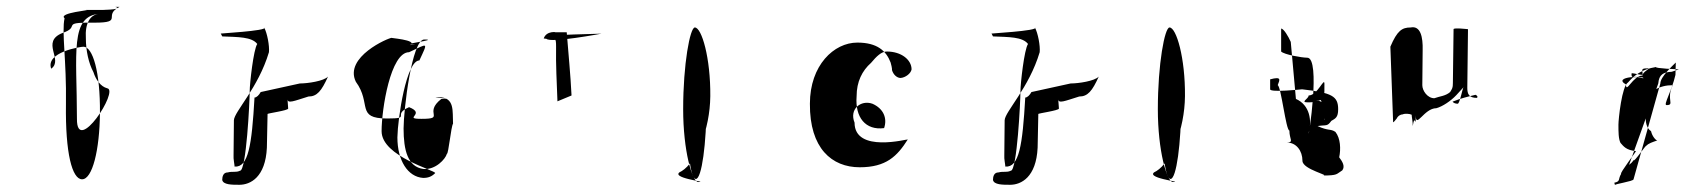

<svg xmlns="http://www.w3.org/2000/svg" viewBox="-20 -534 4968 559"><path d="M129 -334C166 -360 97 -412 162 -438C212 -455 164 -467 229 -468H255C342 -468 278 -489 328 -514H316C344 -505 262 -505 278 -505H230C252 -505 148 -497 168 -481C159 -440 174 -359 172 -231C170 -88 190 -12 219 -12C249 -12 270 -97 271 -205C272 -325 250 -398 223 -398C214 -398 112 -382 129 -334ZM204 -188C204 -380 182 -490 273 -494C243 -494 227 -467 230 -422C230 -387 238 -350 252 -324C259 -302 273 -282 292 -277C328 -272 203 -80 204 -188Z M623 -436 627 -428C673 -426 713 -427 729 -406C718 -390 707 -290 707 -269C707 -238 697 -37 679 -37C666 -31 659 -36 643 -32C630 -32 627 -20 627 -10C630 4 655 4 677 4C709 4 753 -18 757 -104L759 -202C757 -204 819 -212 819 -218L817 -246C817 -231 836 -240 878 -253C903 -253 916 -269 935 -311C923 -298 876 -291 853 -291L739 -266C734 -257 727 -250 721 -250C713 -110 703 -46 663 -49C663 -54 659 -72 660 -82L661 -184C662 -209 732 -278 763 -382C765 -400 758 -438 749 -454C764 -444 605 -436 623 -436Z M1016 -296C1063 -232 1015 -189 1107 -189C1181 -189 1119 -199 1171 -222C1222 -202 1151 -188 1207 -188C1279 -188 1211 -204 1265 -246C1313 -246 1221 -251 1257 -251C1305 -251 1297 -210 1299 -174C1293 -165 1286 -86 1281 -86C1277 -71 1248 -39 1213 -42C1167 -48 1155 -97 1155 -160C1155 -213 1179 -419 1215 -419C1263 -419 1137 -404 1173 -404C1221 -404 1137 -402 1173 -402C1202 -418 1105 -424 1121 -424C1111 -424 981 -368 1016 -296ZM1091 -152C1091 -216 1117 -382 1171 -382C1227 -408 1227 -414 1201 -358C1163 -358 1138 -190 1137 -134C1137 -67 1167 -19 1212 -16C1227 -16 1237 -20 1247 -30C1249 -38 1091 -78 1091 -152Z M1563 -422 1571 -421C1583 -408 1731 -436 1731 -436C1731 -436 1570 -432 1573 -429L1575 -423C1597 -424 1599 -424 1599 -398C1598 -345 1601 -294 1603 -239L1644 -256C1641 -317 1635 -377 1630 -440H1596C1603 -440 1571 -446 1563 -422Z M1965 -36C2007 -62 2047 -156 2048 -254C2049 -365 2023 -454 2003 -454C1989 -454 1969 -348 1969 -216C1969 -96 1995 -4 2013 -4C2049 -4 1919 -16 1965 -36ZM1979 -230C1979 -113 1989 -13 2006 -13C2023 -13 2037 -116 2037 -234C2038 -349 2028 -446 2010 -446C1991 -446 1980 -348 1979 -230Z M2338 -232C2337 -102 2402 -47 2483 -47C2560 -47 2592 -79 2623 -128C2624 -130 2468 -87 2468 -177C2452 -216 2486 -244 2520 -232C2552 -218 2564 -190 2554 -161C2500 -154 2469 -192 2474 -254C2474 -296 2490 -328 2516 -351C2532 -370 2546 -384 2562 -384C2604 -384 2634 -360 2634 -332C2632 -320 2616 -308 2602 -307C2592 -307 2581 -316 2577 -330C2578 -332 2574 -350 2573 -352C2560 -386 2534 -410 2476 -410C2408 -410 2338 -344 2338 -232Z M2867 -436 2871 -428C2917 -426 2957 -427 2973 -406C2962 -390 2951 -290 2951 -269C2951 -238 2941 -37 2923 -37C2910 -31 2903 -36 2887 -32C2874 -32 2871 -20 2871 -10C2874 4 2899 4 2921 4C2953 4 2997 -18 3001 -104L3003 -202C3001 -204 3063 -212 3063 -218L3061 -246C3061 -231 3080 -240 3122 -253C3147 -253 3160 -269 3179 -311C3167 -298 3120 -291 3097 -291L2983 -266C2978 -257 2971 -250 2965 -250C2957 -110 2947 -46 2907 -49C2907 -54 2903 -72 2904 -82L2905 -184C2906 -209 2976 -278 3007 -382C3009 -400 3002 -438 2993 -454C3008 -444 2849 -436 2867 -436Z M3347 -36C3389 -62 3429 -156 3430 -254C3431 -365 3405 -454 3385 -454C3371 -454 3351 -348 3351 -216C3351 -96 3377 -4 3395 -4C3431 -4 3301 -16 3347 -36ZM3361 -230C3361 -113 3371 -13 3388 -13C3405 -13 3419 -116 3419 -234C3420 -349 3410 -446 3392 -446C3373 -446 3362 -348 3361 -230Z M3678 -274V-303C3712 -312 3706 -302 3700 -286C3710 -282 3724 -154 3734 -154C3734 -128 3748 -120 3727 -119C3754 -119 3772 -95 3772 -66C3772 -40 3857 -23 3830 -23C3876 -23 3870 -27 3888 -38C3897 -50 3888 -64 3879 -76C3884 -100 3883 -131 3868 -150C3853 -160 3848 -152 3816 -167C3842 -171 3844 -165 3856 -182C3868 -189 3876 -192 3876 -216C3876 -254 3858 -264 3771 -274C3771 -274 3678 -264 3678 -274ZM3710 -384C3719 -375 3770 -366 3786 -366C3826 -366 3789 -126 3790 -147C3800 -182 3794 -228 3753 -246L3738 -412C3731 -428 3718 -450 3710 -451ZM3788 -236C3814 -236 3812 -240 3815 -251C3833 -253 3840 -178 3836 -186C3844 -208 3842 -232 3826 -238C3818 -240 3827 -241 3812 -241C3838 -241 3836 -256 3836 -290C3836 -311 3816 -256 3790 -256C3790 -246 3764 -236 3788 -236Z M4028 -398 4036 -179C4036 -174 4048 -192 4046 -188C4050 -197 4058 -201 4064 -201C4070 -204 4084 -203 4090 -200C4090 -194 4094 -176 4093 -167C4100 -208 4102 -154 4102 -198C4102 -158 4126 -219 4162 -219C4180 -224 4204 -240 4220 -257L4241 -280C4238 -277 4230 -232 4224 -232C4218 -232 4212 -234 4209 -238C4234 -248 4251 -252 4276 -258C4280 -256 4282 -254 4282 -249C4282 -249 4280 -254 4280 -249C4257 -249 4252 -260 4252 -278L4254 -449C4254 -449 4212 -454 4212 -449C4212 -449 4210 -297 4210 -292C4210 -278 4208 -276 4202 -266C4188 -254 4172 -254 4156 -248C4136 -248 4121 -270 4121 -286L4122 -388C4123 -426 4116 -460 4087 -454C4062 -454 4048 -445 4028 -398Z M4680 -2 4682 5C4678 2 4736 -6 4736 -12L4814 -291C4814 -310 4849 -342 4859 -352L4858 -316C4847 -268 4822 -228 4832 -228C4857 -228 4830 -244 4850 -286C4811 -286 4776 -268 4776 -230C4776 -224 4760 -170 4787 -152C4790 -138 4800 -126 4805 -125C4793 -121 4778 -116 4774 -110C4774 -116 4736 -58 4736 -68C4733 -62 4727 -57 4723 -54L4808 -291C4810 -317 4823 -324 4847 -325L4868 -332C4868 -332 4794 -335 4802 -339C4758 -332 4738 -314 4720 -294C4702 -284 4692 -187 4692 -171C4692 -150 4692 -130 4698 -118C4707 -108 4714 -97 4743 -94C4746 -96 4694 -28 4700 -28C4690 -12 4699 -6 4680 -2ZM4714 -288C4672 -312 4772 -314 4764 -306C4740 -315 4730 -301 4730 -319C4730 -324 4744 -317 4762 -316C4764 -329 4754 -335 4776 -335C4789 -335 4762 -326 4762 -314C4734 -314 4714 -260 4714 -288Z"/></svg>

Font: Zinc
Style: Regular
Weight: 400
Version: Version 1